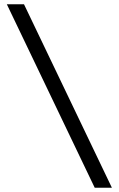

<svg xmlns="http://www.w3.org/2000/svg" viewBox="-20 -880 556 900"><path d="M424 0H504.5L92.5 -860H12Z"/></svg>

Font: Spartan Medium
Style: Regular
Weight: 500
Designer: Matt Bailey, Mirko Velimirovic
Foundry: Matt Bailey
Version: Version 1.003; ttfautohint (v1.8.3)